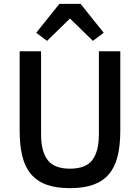

<svg xmlns="http://www.w3.org/2000/svg" viewBox="-20 -964 726 996"><path d="M193 -698V-268Q193 -179 227 -134Q261 -89 343 -89Q425 -89 459 -134Q493 -179 493 -268V-698H604V-286Q604 -209 590 -153Q576 -97 545 -60.5Q514 -24 464.5 -6Q415 12 343 12Q271 12 221.5 -6Q172 -24 141 -60.5Q110 -97 96 -153Q82 -209 82 -286V-698ZM398 -944 518 -794 462 -752 343 -868 224 -752 168 -794 288 -944Z"/></svg>

Font: IBM Plex Sans Thai Looped Medium
Style: Regular
Weight: 500
Designer: Mike Abbink, Paul van der Laan, Pieter van Rosmalen, Ben Mitchell, Mark Frömberg
Foundry: Bold Monday
Version: Version 1.1